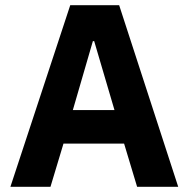

<svg xmlns="http://www.w3.org/2000/svg" viewBox="-20 -718 725 738"><path d="M507 0 457 -166H224L174 0H20L250 -698H438L665 0ZM342 -560H337L260 -295H420Z"/></svg>

Font: IBMPlexSans-Bold
Style: Bold
Weight: 700
Designer: Mike Abbink, Paul van der Laan, Pieter van Rosmalen
Foundry: Bold Monday
Version: Version 3.1